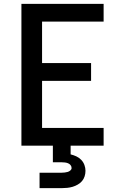

<svg xmlns="http://www.w3.org/2000/svg" viewBox="-20 -755 640 995"><path d="M91 0V-735H517V-643H198V-428H452V-336H198V-92H517V0ZM185 220V140H300Q308 140 315.5 139Q323 138 330.5 136Q338 134 344.5 128.5Q351 123 351 116Q351 107 345.5 100.5Q340 94 332.5 91Q325 88 316.5 87Q308 86 300 86H254V0H346V45Q362 49 376 55.5Q390 62 401 73.5Q412 85 417.5 100Q423 115 423 130Q423 145 418.5 159Q414 173 405 183.5Q396 194 383 201.5Q370 209 356.5 213Q343 217 328.5 218.5Q314 220 300 220Z"/></svg>

Font: Iosevka Semibold Extended
Style: Regular
Weight: 600
Width: 7
Monospace: yes
Designer: Belleve Invis
Foundry: Belleve Invis
Version: Version 32.5.0; ttfautohint (v1.8.4)